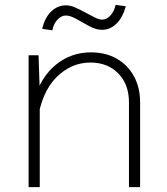

<svg xmlns="http://www.w3.org/2000/svg" viewBox="-20 -772 690 792"><path d="M512 0V-350Q512 -424 468 -469Q424 -514 353 -514Q273 -514 212 -452.5Q151 -391 134 -270L123 -364Q148 -454 210.5 -505Q273 -556 355 -556Q416 -556 461.5 -530Q507 -504 532.5 -457.5Q558 -411 558 -349V0ZM98 0V-544H139L144 -395V0ZM196 -647 154 -653Q165 -700 191.5 -725Q218 -750 252 -750Q270 -750 290.5 -741Q311 -732 332 -720.5Q353 -709 371 -700Q389 -691 401 -691Q420 -691 435.5 -708Q451 -725 457 -752L499 -746Q486 -699 460 -674Q434 -649 401 -649Q376 -649 348.5 -664Q321 -679 295.5 -693.5Q270 -708 252 -708Q233 -708 217 -691Q201 -674 196 -647Z"/></svg>

Font: Azeret Mono Thin Thin
Style: Regular
Weight: 250
Version: Version 1.002